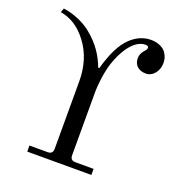

<svg xmlns="http://www.w3.org/2000/svg" viewBox="-132 -840 887 951"><g transform="rotate(20 312.0 -365.0)"><path d="M36 -706C90 -697 135 -669 175 -617C220 -559 239 -490 239 -415V-59C239 -41 230 -32 212 -32H116V0H454V-32H358C340 -32 331 -41 331 -59V-394C331 -426 338 -496 354 -546C378 -621 426 -698 486 -698C497 -698 502 -693 502 -688C502 -681 499 -675 490 -666C479 -654 472 -639 472 -622C472 -591 492 -564 535 -564C574 -564 600 -603 600 -641C600 -662 596 -678 582 -698C570 -714 542 -730 503 -730C451 -730 403 -700 370 -652C341 -610 321 -552 310 -511H304C283 -566 252 -618 189 -668C146 -702 89 -722 44 -728Z"/></g></svg>

Font: Old Standard
Style: Regular
Weight: 400
Designer: Alexey Kryukov <alexios@thessalonica.org.ru>
Version: Version 2.0